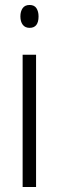

<svg xmlns="http://www.w3.org/2000/svg" viewBox="-20 -752 234 772"><path d="M99 -732Q118 -732 126.5 -719Q135 -706 135 -686Q135 -640 99 -640Q81 -640 71.5 -652.5Q62 -665 62 -686Q62 -706 71 -719Q80 -732 99 -732ZM125 -532V0H71V-532Z"/></svg>

Font: Noto Sans Malayalam ExtraCondensed Light
Style: Regular
Weight: 300
Width: 2
Designer: Jelle Bosma - Monotype Design Team
Foundry: Monotype Imaging Inc.
Version: Version 2.104; ttfautohint (v1.8.4.7-5d5b)